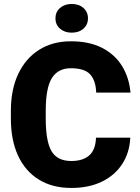

<svg xmlns="http://www.w3.org/2000/svg" viewBox="-20 -927 696 957"><path d="M458.5 -240.7H629.4Q626 -166.5 589.4 -109.9Q552.7 -53.2 488 -21.7Q423.3 9.8 335.4 9.8Q240.7 9.8 173.1 -32.2Q105.5 -74.2 69.8 -151.6Q34.2 -229 34.2 -335.9V-374.5Q34.2 -481.4 71.3 -559.3Q108.4 -637.2 175.8 -679.2Q243.2 -721.2 333 -721.2Q425.8 -721.2 489.7 -688Q553.7 -654.8 588.9 -596.9Q624 -539.1 630.4 -465.3H459.5Q457.5 -525.4 429.4 -556.2Q401.4 -586.9 333 -586.9Q269.5 -586.9 238.8 -538.1Q208 -489.3 208 -375.5V-335.9Q208 -222.7 236.8 -173.6Q265.6 -124.5 335.4 -124.5Q393.6 -124.5 425 -152.6Q456.5 -180.7 458.5 -240.7ZM256.3 -835.4Q256.3 -867.2 279.1 -887.2Q301.8 -907.2 337.4 -907.2Q373.5 -907.2 396 -887.2Q418.5 -867.2 418.5 -835.4Q418.5 -804.2 396 -784.2Q373.5 -764.2 337.4 -764.2Q301.8 -764.2 279.1 -784.2Q256.3 -804.2 256.3 -835.4Z"/></svg>

Font: Vazirmatn UI FD Black
Style: Regular
Weight: 900
Designer: Saber Rastikerdar
Foundry: Saber Rastikerdar
Version: Version 33.003